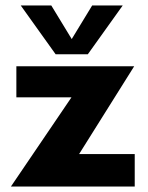

<svg xmlns="http://www.w3.org/2000/svg" viewBox="-20 -684 544 704"><path d="M242 -327H40V-441H472L270 -119H474V0H20ZM56 -664H168L266 -503H220L318 -664H430L302 -485H184Z"/></svg>

Font: Teachers[wght]
Style: Regular
Weight: 400
Designer: Alfredo Marco Pradil & Chank Diesel
Version: Version 1.000;Glyphs 3.1.2 (3151)